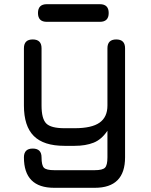

<svg xmlns="http://www.w3.org/2000/svg" viewBox="-20 -695 720 915"><path d="M203 -591Q161 -591 161 -633Q161 -675 203 -675H456Q498 -675 498 -633Q498 -591 456 -591ZM238 200Q94 200 94 55Q94 13 136 13Q178 13 178 55Q178 93 189.5 104.5Q201 116 238 116H432Q469 116 480.5 104Q492 92 492 55V-72Q464 -30 426 -15Q388 0 336 0H287Q188 0 141 -47Q94 -94 94 -192V-465Q94 -507 136 -507Q178 -507 178 -465V-192Q178 -129 200.5 -106.5Q223 -84 287 -84H336Q417 -84 454.5 -110.5Q492 -137 492 -192V-465Q492 -507 534 -507Q576 -507 576 -465V55Q576 200 432 200Z"/></svg>

Font: Jura
Style: Bold
Weight: 700
Designer: Daniel Johnson, Alexei Vanyashin
Foundry: Daniel Johnson
Version: Version 5.103